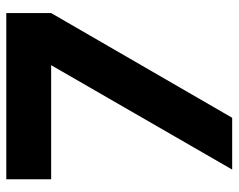

<svg xmlns="http://www.w3.org/2000/svg" viewBox="-92 -648 740 595"><g transform="rotate(-90 277.5 -350.0)"><path d="M50 0 373.5 -561H20V-700H535V-561L210.5 0Z"/></g></svg>

Font: Urbanist ExtraBold
Style: Regular
Weight: 800
Designer: Corey Hu
Foundry: Corey Hu
Version: Version 1.330; ttfautohint (v1.8.4.7-5d5b)